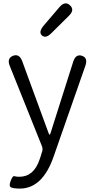

<svg xmlns="http://www.w3.org/2000/svg" viewBox="-20 -866 552 1122"><path d="M96 236Q61 236 45.5 229.5Q30 223 42 192Q54 160 63.5 163.5Q73 167 93 167Q177 167 211 67Q219 45 225 23L227 18Q231 3 225 -12L37 -481Q19 -525 56 -540Q93 -554 110 -508L264 -88Q267 -79 269.5 -79Q272 -79 275 -87L408 -506Q423 -552 459 -540Q495 -528 479 -482L293 50Q228 236 96 236ZM280 -672Q247 -639 225 -659Q204 -678 234 -715L328 -825Q360 -862 389 -835Q418 -808 383 -774Z"/></svg>

Font: Resource Han Rounded JP Normal
Style: Regular
Weight: 350
Designer: Cyano Hao (round all glyphs); Ryoko NISHIZUKA 西塚涼子 (kana, bopomofo & ideographs); Paul D. Hunt (Latin, Greek & Cyrillic)
Foundry: Cyano Hao
Version: 0.990